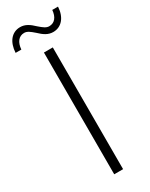

<svg xmlns="http://www.w3.org/2000/svg" viewBox="-226 -913 747 956"><g transform="rotate(-30 148.0 -434.5)"><path d="M122 0H173V-700H122ZM-1 -769H32C35 -809 54 -834 85 -834C102 -834 115 -824 138 -804C163 -780 185 -765 214 -765C262 -765 294 -804 297 -863H264C261 -824 242 -800 211 -800C194 -800 181 -810 158 -830C133 -854 111 -869 82 -869C33 -869 2 -829 -1 -769Z"/></g></svg>

Font: Montserrat Light
Style: Regular
Weight: 300
Designer: Julieta Ulanovsky
Foundry: Julieta Ulanovsky
Version: Version 7.200